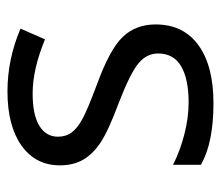

<svg xmlns="http://www.w3.org/2000/svg" viewBox="-59 -526 595 517"><g transform="rotate(-90 238.5 -267.5)"><path d="M431.2 -146Q431.2 -71.3 375.5 -30.8Q319.8 9.8 219.2 9.8Q112.8 9.8 53.2 -23.9V-99.1Q91.8 -79.6 136 -68.4Q180.2 -57.1 221.2 -57.1Q284.7 -57.1 318.8 -77.4Q353 -97.7 353 -139.2Q353 -170.4 325.9 -192.6Q298.8 -214.8 220.2 -245.1Q145.5 -272.9 114 -293.7Q82.5 -314.5 67.1 -340.8Q51.8 -367.2 51.8 -403.8Q51.8 -469.2 105 -507.1Q158.2 -544.9 251 -544.9Q337.4 -544.9 419.9 -509.8L391.1 -443.8Q310.5 -477.1 245.1 -477.1Q187.5 -477.1 158.2 -459Q128.9 -440.9 128.9 -409.2Q128.9 -387.7 139.9 -372.6Q150.9 -357.4 175.3 -343.8Q199.7 -330.1 269 -304.2Q364.3 -269.5 397.7 -234.4Q431.2 -199.2 431.2 -146Z"/></g></svg>

Font: f02537652
Style: Regular
Weight: 400
Foundry: Ascender Corporation
Version: Version 1.10